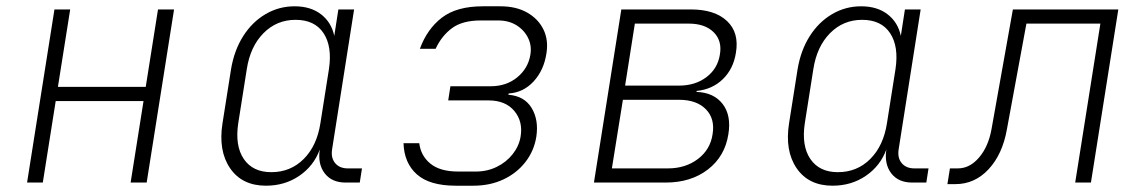

<svg xmlns="http://www.w3.org/2000/svg" viewBox="-20 -580 3640 610"><path d="M66 0 153 -550H203L164 -304H443L482 -550H533L446 0H395L436 -259H157L116 0Z M825 10Q749 10 711 -45.5Q673 -101 687 -189L714 -360Q724 -420 752.5 -465Q781 -510 823.5 -535Q866 -560 916 -560Q967 -560 1000 -534.5Q1033 -509 1042 -466L1055 -550H1105L1035 -105Q1031 -78 1045 -61.5Q1059 -45 1085 -45H1130L1123 0H1078Q1034 0 1011.5 -29.5Q989 -59 996 -105Q977 -53 931 -21.5Q885 10 825 10ZM842 -33Q903 -33 945 -75Q987 -117 998 -189L1025 -360Q1036 -432 1008 -474.5Q980 -517 919 -517Q859 -517 817 -474.5Q775 -432 764 -360L737 -189Q726 -117 754.5 -75Q783 -33 842 -33Z M1428 10Q1345 10 1304.5 -26Q1264 -62 1262 -125H1312Q1317 -85 1347.5 -60Q1378 -35 1436 -35H1492Q1528 -35 1558.5 -50Q1589 -65 1609 -90.5Q1629 -116 1634 -146Q1642 -194 1614 -227.5Q1586 -261 1532 -261H1404L1411 -306H1539Q1589 -306 1623.5 -334.5Q1658 -363 1665 -406Q1670 -435 1657.5 -460Q1645 -485 1620.5 -500Q1596 -515 1563 -515H1507Q1449 -515 1416 -490.5Q1383 -466 1364 -425H1314Q1337 -488 1384 -524Q1431 -560 1514 -560H1570Q1620 -560 1655 -540Q1690 -520 1706.5 -486.5Q1723 -453 1716 -410Q1708 -357 1675.5 -321.5Q1643 -286 1596 -283L1595 -279Q1646 -275 1669 -237Q1692 -199 1684 -146Q1677 -101 1649.5 -65.5Q1622 -30 1579.5 -10Q1537 10 1484 10Z M1867 0 1954 -550H2175Q2251 -550 2290 -513Q2329 -476 2318 -412Q2310 -361 2276.5 -328.5Q2243 -296 2193 -291V-288Q2248 -286 2276 -249.5Q2304 -213 2294 -153Q2283 -83 2229 -41.5Q2175 0 2095 0ZM1966 -308H2137Q2189 -308 2224.5 -335Q2260 -362 2267 -406Q2275 -450 2247.5 -477.5Q2220 -505 2168 -505H1997ZM1924 -45H2102Q2158 -45 2197.5 -75Q2237 -105 2244 -154Q2252 -203 2222.5 -233Q2193 -263 2137 -263H1959Z M2625 10Q2549 10 2511 -45.5Q2473 -101 2487 -189L2514 -360Q2524 -420 2552.5 -465Q2581 -510 2623.5 -535Q2666 -560 2716 -560Q2767 -560 2800 -534.5Q2833 -509 2842 -466L2855 -550H2905L2835 -105Q2831 -78 2845 -61.5Q2859 -45 2885 -45H2930L2923 0H2878Q2834 0 2811.5 -29.5Q2789 -59 2796 -105Q2777 -53 2731 -21.5Q2685 10 2625 10ZM2642 -33Q2703 -33 2745 -75Q2787 -117 2798 -189L2825 -360Q2836 -432 2808 -474.5Q2780 -517 2719 -517Q2659 -517 2617 -474.5Q2575 -432 2564 -360L2537 -189Q2526 -117 2554.5 -75Q2583 -33 2642 -33Z M2990 5 2998 -45H3023Q3061 -45 3090.5 -79.5Q3120 -114 3130 -169L3198 -550H3533L3446 0H3396L3476 -505H3241L3179 -169Q3165 -90 3121 -42.5Q3077 5 3015 5Z"/></svg>

Font: JetBrains Mono NL Thin
Style: Italic
Weight: 100
Italic angle: -9°
Monospace: yes
Designer: Philipp Nurullin, Konstantin Bulenkov
Foundry: JetBrains
Version: Version 2.305; ttfautohint (v1.8.4.7-5d5b)